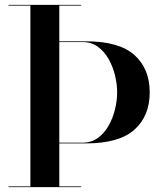

<svg xmlns="http://www.w3.org/2000/svg" viewBox="-20 -770 671 790"><path d="M15 -3H105V-747H15V-750H314V-747H224V-600H334Q469.8 -600 532.9 -543.8Q596 -487.5 596 -390Q596 -292.5 532.9 -236.2Q469.8 -180 334 -180H224V-3H314V0H15ZM320 -597H224V-183H320Q356 -183 382.7 -202.4Q409.4 -221.9 427 -253.1Q444.6 -284.4 453.3 -320.5Q462 -356.6 462 -390Q462 -423.4 453.3 -459.5Q444.6 -495.6 427 -526.9Q409.4 -558.1 382.7 -577.6Q356 -597 320 -597Z"/></svg>

Font: Bodoni* 72 Medium
Style: Regular
Weight: 500
Version: Version 1.002; ttfautohint (v0.97) -l 8 -r 50 -G 200 -x 14 -